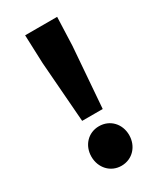

<svg xmlns="http://www.w3.org/2000/svg" viewBox="-196 -841 789 930"><g transform="rotate(-30 198.5 -376.5)"><path d="M141 -270H256L282 -608L288 -767H109L115 -608ZM198 14C260 14 304 -35 304 -97C304 -159 260 -207 198 -207C137 -207 93 -159 93 -97C93 -35 137 14 198 14Z"/></g></svg>

Font: Noto Sans CJK HK Black
Style: Regular
Weight: 900
Designer: Ryoko NISHIZUKA 西塚涼子 (kana, bopomofo & ideographs); Paul D. Hunt (Latin, Greek & Cyrillic); Sandoll Communications 산돌커뮤니
Foundry: Adobe
Version: Version 2.004;hotconv 1.0.118;makeotfexe 2.5.65603